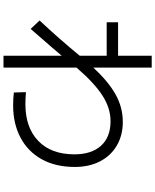

<svg xmlns="http://www.w3.org/2000/svg" viewBox="85 -929 886 1096"><g transform="rotate(90 528.0 -381.0)"><path d="M933 -365Q933 -255 889 -176Q845 -97 765.5 -55Q686 -13 582 -13Q541 -13 508 -17L506 -86Q544 -83 575 -83Q708 -83 784.5 -156.5Q861 -230 861 -363Q861 -460 812 -514.5Q763 -569 672 -569Q597 -569 525 -522.5Q453 -476 366 -375V42H298V-290Q263 -248 178 -151L145 -113L97 -164Q203 -277 298 -393V-547H107V-612H298V-804H366V-471Q446 -557 519.5 -598Q593 -639 676 -639Q752 -639 810.5 -605Q869 -571 901 -509Q933 -447 933 -365Z"/></g></svg>

Font: PlemolJP
Style: Regular
Weight: 400
Monospace: yes
Version: v2.0.4; ttfautohint (v1.8.4.7-5d5b-dirty) -l 6 -r 45 -G 200 